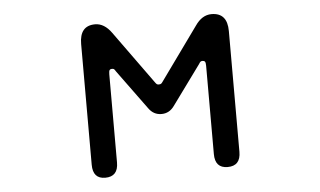

<svg xmlns="http://www.w3.org/2000/svg" viewBox="-42 -563 1085 650"><g transform="rotate(-5 500.0 -238.5)"><path d="M486.3 -286.1Q490.2 -280.3 492.7 -278.8Q495.1 -277.3 499 -277.3Q504.9 -277.3 507.3 -279.3Q509.8 -281.2 513.7 -287.1L641.6 -464.8Q665 -499 697.3 -499Q751 -499 751 -436.5V-26.4Q751 21.5 707 21.5Q664.1 21.5 664.1 -26.4V-326.2Q664.1 -336.9 661.6 -340.3Q659.2 -343.8 653.3 -343.8Q649.4 -343.8 647 -342.3Q644.5 -340.8 640.6 -334L543 -200.2Q526.4 -176.8 499.5 -176.8Q472.7 -176.8 456.1 -200.2L358.4 -334Q354.5 -340.8 352.1 -342.3Q349.6 -343.8 345.7 -343.8Q339.8 -343.8 337.4 -340.3Q335 -336.9 335 -326.2V-26.4Q335 21.5 291 21.5Q249 21.5 249 -26.4V-436.5Q249 -499 301.8 -499Q333 -499 357.4 -464.8L486.3 -286.1Z"/></g></svg>

Font: jf-openhuninn-1.0
Style: Regular
Weight: 400
Designer: [Kosugi Maru]
      Designed by Motoya company      

      [Varela Round]
      Joe Prince(Latin component); Avraham Co
Foundry: justfont CO.,LTD.
Version: 1.0